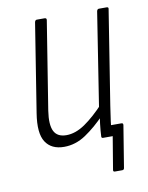

<svg xmlns="http://www.w3.org/2000/svg" viewBox="-74 -537 560 725"><g transform="rotate(-10 206.5 -175.0)"><path d="M308 133Q301 133 302 126L323 0H289L323 -42H364Q371 -42 370 -34L344 126Q343 133 336 133ZM136 8Q87 8 65 -26Q43 -60 55 -135L109 -475Q111 -483 117 -483H147Q155 -483 154 -475L100 -137Q92 -84 104.5 -59Q117 -34 152 -34Q187 -34 223.5 -59Q260 -84 302 -129L297 -85Q259 -45 219.5 -18.5Q180 8 136 8ZM286 0Q280 0 280 -6Q281 -28 284 -53.5Q287 -79 290 -99V-110L347 -475Q349 -483 355 -483H385Q393 -483 391 -475L334 -115Q329 -84 325.5 -56.5Q322 -29 321 -6Q321 0 314 0Z"/></g></svg>

Font: Sofia Sans Condensed Light
Style: Italic
Weight: 300
Italic angle: -9°
Version: Version 4.100